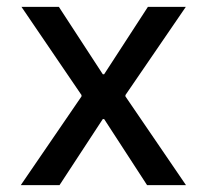

<svg xmlns="http://www.w3.org/2000/svg" viewBox="-20 -539 602 559"><path d="M40.5 0 217.3 -258.3V-262.2L277.8 -322.8H283.2L410.6 -519H521L345.2 -262.2V-258.8L285.2 -192.4H279.3L153.3 0ZM408.2 0 283.2 -192.4H277.3L217.3 -258.8V-262.2L42.5 -519H151.4L279.3 -322.8H283.7L345.2 -262.2V-258.3L521.5 0Z"/></svg>

Font: Reddit Mono Medium
Style: Regular
Weight: 500
Monospace: yes
Designer: Stephen Hutchings
Foundry: Reddit
Version: Version 1.014